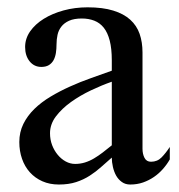

<svg xmlns="http://www.w3.org/2000/svg" viewBox="-20 -489 485 519"><path d="M365.2 -86.9Q365.2 -72.8 370.6 -62.3Q376 -51.8 388.2 -51.8Q405.3 -51.8 416.7 -63.5Q428.2 -75.2 439 -91.8V-58.1Q431.2 -44.4 420.4 -32.2Q409.7 -20 396.2 -10.7Q382.8 -1.5 366.7 4.2Q350.6 9.8 332 9.8Q318.8 9.8 309.3 2.9Q299.8 -3.9 293.9 -14.4Q288.1 -24.9 285.2 -37.8Q282.2 -50.8 282.2 -63Q267.6 -50.3 253.4 -37.6Q239.3 -24.9 222.7 -14.2Q206.1 -3.4 185.8 3.2Q165.5 9.8 139.2 9.8Q114.3 9.8 94.5 1Q74.7 -7.8 60.8 -23.2Q46.9 -38.6 39.6 -59.6Q32.2 -80.6 32.2 -105Q32.2 -131.8 43.2 -154.1Q54.2 -176.3 73 -194.6Q91.8 -212.9 116.7 -227.8Q141.6 -242.7 169.2 -255.1Q196.8 -267.6 225.8 -277.8Q254.9 -288.1 282.2 -297.9V-326.2Q282.2 -357.4 276.6 -379.2Q271 -400.9 260.5 -414.1Q250 -427.2 234.9 -433.1Q219.7 -439 201.2 -439Q180.2 -439 166.7 -432.9Q153.3 -426.8 145.8 -417Q138.2 -407.2 135.5 -394.8Q132.8 -382.3 132.8 -369.1Q132.8 -356.9 131.1 -345.9Q129.4 -335 124.8 -326.4Q120.1 -317.9 112.1 -313Q104 -308.1 91.8 -308.1Q72.3 -308.1 60.1 -323.2Q47.9 -338.4 47.9 -361.8Q47.9 -384.8 61.5 -404.3Q75.2 -423.8 98.4 -438.2Q121.6 -452.6 152.1 -460.9Q182.6 -469.2 216.8 -469.2Q257.8 -469.2 286.1 -460.4Q314.5 -451.7 332 -435.8Q349.6 -419.9 357.4 -397.5Q365.2 -375 365.2 -347.2ZM282.2 -268.1Q255.4 -258.8 226.1 -244.9Q196.8 -231 172.1 -213.4Q147.5 -195.8 131.3 -174.6Q115.2 -153.3 115.2 -128.9Q115.2 -111.8 120.8 -96.9Q126.5 -82 136 -70.6Q145.5 -59.1 157.7 -52.5Q169.9 -45.9 183.1 -45.9Q196.8 -45.9 209.5 -49.8Q222.2 -53.7 234.1 -60.8Q246.1 -67.9 257.8 -76.9Q269.5 -85.9 282.2 -96.2Z"/></svg>

Font: Tunjung putih
Style: Regular
Weight: 400
Designer: R.S. Wihananto
Foundry: R.S. Wihananto
Version: Version 2.0.1